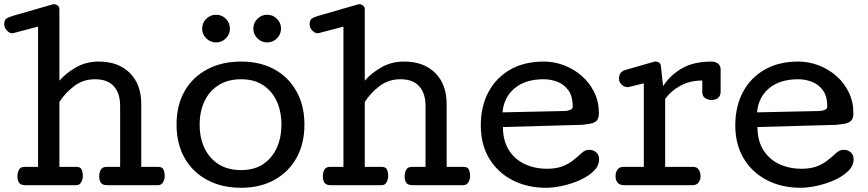

<svg xmlns="http://www.w3.org/2000/svg" viewBox="-35 -869 4073 901"><path d="M84 0Q63 0 54.9 -11Q46.9 -22 46.9 -41Q46.9 -59.6 54.2 -72.8Q61.5 -85.9 80.6 -85.9H143.6V-744.1L28.8 -713.9Q26.9 -713.9 26.6 -713.4Q26.4 -712.9 23.9 -712.9Q8.8 -712.9 -3.2 -726.3Q-15.1 -739.7 -15.1 -754.9Q-15.1 -775.9 -4.2 -782.5Q6.8 -789.1 22.9 -793.9L210.9 -848.1Q213.9 -849.1 217.8 -849.1Q228 -849.1 235.8 -842.8Q243.7 -836.4 243.7 -825.2V-490.2Q272.5 -524.4 320.3 -552.2Q368.2 -580.1 428.7 -580.1Q520.5 -580.1 574.2 -526.6Q627.9 -473.1 627.9 -380.9V-85.9H707.5Q726.6 -85.9 732.2 -73.2Q737.8 -60.5 737.8 -42Q737.8 -27.3 730 -13.7Q722.2 0 706.5 0H467.8Q446.8 0 438.7 -11Q430.7 -22 430.7 -41Q430.7 -59.6 438.2 -72.8Q445.8 -85.9 464.8 -85.9H528.8V-372.1Q528.8 -430.7 499.5 -463.9Q470.2 -497.1 410.6 -497.1Q354.5 -497.1 311.5 -463.9Q268.6 -430.7 243.7 -390.1V-85.9H323.7Q342.8 -85.9 348.1 -73.2Q353.5 -60.5 353.5 -42Q353.5 -27.3 345.9 -13.7Q338.4 0 322.8 0Z M1096.7 12.2Q1006.3 12.2 938 -24.2Q869.6 -60.5 831.5 -127.2Q793.5 -193.8 793.5 -284.2Q793.5 -375.5 831.5 -441.7Q869.6 -507.8 938 -543.9Q1006.3 -580.1 1096.7 -580.1Q1186 -580.1 1252.7 -543.5Q1319.3 -506.8 1356.4 -440.2Q1393.6 -373.5 1393.6 -284.2Q1393.6 -194.8 1356.4 -128.2Q1319.3 -61.5 1252.4 -24.7Q1185.5 12.2 1096.7 12.2ZM1096.7 -70.8Q1157.2 -70.8 1199.5 -98.6Q1241.7 -126.5 1263.7 -174.8Q1285.6 -223.1 1285.6 -284.2Q1285.6 -345.7 1263.7 -393.8Q1241.7 -441.9 1199.5 -469.5Q1157.2 -497.1 1096.7 -497.1Q1034.7 -497.1 991.2 -469.7Q947.8 -442.4 924.8 -394.3Q901.9 -346.2 901.9 -284.2Q901.9 -221.7 924.8 -173.6Q947.8 -125.5 991.2 -98.1Q1034.7 -70.8 1096.7 -70.8ZM979 -669.9Q952.1 -669.9 932.9 -689Q913.6 -708 913.6 -734.9Q913.6 -761.7 932.9 -780.8Q952.1 -799.8 979 -799.8Q1005.9 -799.8 1024.9 -780.8Q1043.9 -761.7 1043.9 -734.9Q1043.9 -708 1024.9 -689Q1005.9 -669.9 979 -669.9ZM1218.8 -669.9Q1191.9 -669.9 1172.9 -689Q1153.8 -708 1153.8 -734.9Q1153.8 -761.7 1172.9 -780.8Q1191.9 -799.8 1218.8 -799.8Q1245.6 -799.8 1264.6 -780.8Q1283.7 -761.7 1283.7 -734.9Q1283.7 -708 1264.6 -689Q1245.6 -669.9 1218.8 -669.9Z M1517.1 0Q1496.1 0 1488 -11Q1480 -22 1480 -41Q1480 -59.6 1487.3 -72.8Q1494.6 -85.9 1513.7 -85.9H1576.7V-744.1L1461.9 -713.9Q1460 -713.9 1459.7 -713.4Q1459.5 -712.9 1457 -712.9Q1441.9 -712.9 1429.9 -726.3Q1418 -739.7 1418 -754.9Q1418 -775.9 1429 -782.5Q1439.9 -789.1 1456.1 -793.9L1644 -848.1Q1647 -849.1 1650.9 -849.1Q1661.1 -849.1 1668.9 -842.8Q1676.8 -836.4 1676.8 -825.2V-490.2Q1705.6 -524.4 1753.4 -552.2Q1801.3 -580.1 1861.8 -580.1Q1953.6 -580.1 2007.3 -526.6Q2061 -473.1 2061 -380.9V-85.9H2140.6Q2159.7 -85.9 2165.3 -73.2Q2170.9 -60.5 2170.9 -42Q2170.9 -27.3 2163.1 -13.7Q2155.3 0 2139.6 0H1900.9Q1879.9 0 1871.8 -11Q1863.8 -22 1863.8 -41Q1863.8 -59.6 1871.3 -72.8Q1878.9 -85.9 1897.9 -85.9H1961.9V-372.1Q1961.9 -430.7 1932.6 -463.9Q1903.3 -497.1 1843.8 -497.1Q1787.6 -497.1 1744.6 -463.9Q1701.7 -430.7 1676.8 -390.1V-85.9H1756.8Q1775.9 -85.9 1781.2 -73.2Q1786.6 -60.5 1786.6 -42Q1786.6 -27.3 1779.1 -13.7Q1771.5 0 1755.9 0Z M2528.3 12.2Q2439 12.2 2369.6 -23.7Q2300.3 -59.6 2260.7 -125.2Q2221.2 -190.9 2221.2 -280.8Q2221.2 -369.6 2257.1 -437Q2293 -504.4 2359.1 -542.2Q2425.3 -580.1 2516.6 -580.1Q2565.9 -580.1 2612.1 -562.5Q2658.2 -544.9 2695.1 -512.7Q2731.9 -480.5 2753.7 -436Q2775.4 -391.6 2775.4 -337.9Q2775.4 -313.5 2765.1 -303Q2754.9 -292.5 2736.8 -289.1Q2718.8 -285.6 2695.3 -283.2L2325.2 -272.9Q2325.2 -209 2352.5 -165.3Q2379.9 -121.6 2426.8 -99.4Q2473.6 -77.1 2532.2 -77.1Q2573.7 -77.1 2602.5 -87.9Q2631.3 -98.6 2653.6 -116Q2675.8 -133.3 2697.3 -153.3Q2712.4 -166 2729.5 -166Q2749.5 -166 2762.9 -154.1Q2776.4 -142.1 2776.4 -122.1Q2776.4 -90.8 2750.7 -65.9Q2725.1 -41 2686 -23.7Q2647 -6.3 2604.5 2.9Q2562 12.2 2528.3 12.2ZM2323.2 -341.8 2616.7 -348.1Q2630.4 -349.1 2641.6 -353.5Q2652.8 -357.9 2652.8 -369.1Q2652.8 -416 2633.1 -444.1Q2613.3 -472.2 2582 -484.6Q2550.8 -497.1 2516.6 -497.1Q2430.2 -497.1 2379.9 -454.8Q2329.6 -412.6 2323.2 -341.8Z M2893.6 0Q2873 0 2863.3 -11.7Q2853.5 -23.4 2853.5 -42Q2853.5 -60.1 2862.5 -73Q2871.6 -85.9 2890.6 -85.9H2986.3V-478L2916.5 -460.9Q2913.6 -460 2909.7 -460Q2895 -460 2882.3 -471.9Q2869.6 -483.9 2869.6 -499Q2869.6 -531.2 2897.5 -540L3033.7 -579.1Q3036.1 -579.1 3036.4 -579.6Q3036.6 -580.1 3038.6 -580.1H3041.5Q3051.8 -580.1 3059.1 -574Q3066.4 -567.9 3066.4 -557.1L3076.7 -464.8Q3110.4 -516.6 3165.3 -548.3Q3220.2 -580.1 3305.7 -580.1Q3321.8 -580.1 3334.2 -570.6Q3346.7 -561 3346.7 -543.9V-439.9Q3346.7 -419.4 3335 -409.7Q3323.2 -399.9 3304.7 -399.9Q3286.6 -399.9 3273.7 -408.9Q3260.7 -418 3260.7 -437V-491.2Q3201.7 -491.2 3156 -465.6Q3110.4 -439.9 3086.4 -403.8V-85.9H3217.3Q3235.8 -85.9 3244.1 -72.8Q3252.4 -59.6 3252.4 -41Q3252.4 -24.9 3242.9 -12.5Q3233.4 0 3216.3 0Z M3722.7 12.2Q3633.3 12.2 3564 -23.7Q3494.6 -59.6 3455.1 -125.2Q3415.5 -190.9 3415.5 -280.8Q3415.5 -369.6 3451.4 -437Q3487.3 -504.4 3553.5 -542.2Q3619.6 -580.1 3710.9 -580.1Q3760.3 -580.1 3806.4 -562.5Q3852.5 -544.9 3889.4 -512.7Q3926.3 -480.5 3948 -436Q3969.7 -391.6 3969.7 -337.9Q3969.7 -313.5 3959.5 -303Q3949.2 -292.5 3931.2 -289.1Q3913.1 -285.6 3889.6 -283.2L3519.5 -272.9Q3519.5 -209 3546.9 -165.3Q3574.2 -121.6 3621.1 -99.4Q3668 -77.1 3726.6 -77.1Q3768.1 -77.1 3796.9 -87.9Q3825.7 -98.6 3847.9 -116Q3870.1 -133.3 3891.6 -153.3Q3906.7 -166 3923.8 -166Q3943.8 -166 3957.3 -154.1Q3970.7 -142.1 3970.7 -122.1Q3970.7 -90.8 3945.1 -65.9Q3919.4 -41 3880.4 -23.7Q3841.3 -6.3 3798.8 2.9Q3756.3 12.2 3722.7 12.2ZM3517.6 -341.8 3811 -348.1Q3824.7 -349.1 3835.9 -353.5Q3847.2 -357.9 3847.2 -369.1Q3847.2 -416 3827.4 -444.1Q3807.6 -472.2 3776.4 -484.6Q3745.1 -497.1 3710.9 -497.1Q3624.5 -497.1 3574.2 -454.8Q3523.9 -412.6 3517.6 -341.8Z"/></svg>

Font: Cutive
Style: Regular
Weight: 400
Version: Version 1.100; ttfautohint (v1.8.4.7-5d5b)